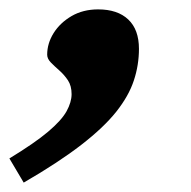

<svg xmlns="http://www.w3.org/2000/svg" viewBox="-95 -198 407 409"><path d="M-75 139.5Q-21.5 107 7.2 82.8Q36 58.5 46.8 39Q57.5 19.5 57.5 2.5Q57.5 -15 49.8 -26.8Q42 -38.5 31.5 -47.8Q21 -57 13.2 -65Q5.5 -73 5.5 -81.5Q5.5 -105.5 19.2 -127.5Q33 -149.5 57.5 -163.8Q82 -178 114 -178Q155.5 -178 178.2 -156.5Q201 -135 201 -94Q201 -59.5 190.2 -26.8Q179.5 6 152.8 39.8Q126 73.5 78.2 110.5Q30.5 147.5 -44.5 191Z"/></svg>

Font: Newsreader 9pt
Style: Bold Italic
Weight: 700
Italic angle: -17°
Designer: Hugues Gentile
Foundry: Production Type
Version: Version 1.003